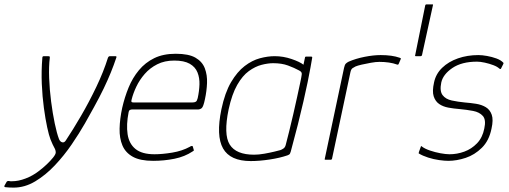

<svg xmlns="http://www.w3.org/2000/svg" viewBox="-116 -728 2318 875"><path d="M-54 127Q-64 127 -73.5 126.5Q-83 126 -92 125Q-99 123 -95 117L-86 101Q-83 96 -75 97Q-72 98 -68.5 98Q-65 98 -61 98Q-32 98 0.5 85.5Q33 73 59 53Q78 39 96 22Q114 5 126 -10Q138 -25 138 -33Q138 -44 131.5 -55Q125 -66 114 -93Q107 -111 99 -148Q91 -185 84 -236Q77 -287 74.5 -345.5Q72 -404 77 -465Q77 -472 84 -472H104Q106 -472 109 -471Q112 -470 111 -465Q106 -425 108 -372Q110 -319 117 -265Q124 -211 133.5 -165.5Q143 -120 153 -94Q158 -82 167.5 -79.5Q177 -77 184 -88Q216 -136 253 -199.5Q290 -263 323 -332Q356 -401 376 -465Q378 -469 380 -470.5Q382 -472 386 -472H410Q417 -472 414 -465Q403 -432 389 -397.5Q375 -363 356.5 -324.5Q338 -286 312 -239Q297 -211 271 -165.5Q245 -120 210.5 -69.5Q176 -19 134 25.5Q92 70 44.5 98.5Q-3 127 -54 127Z M441 -237Q452 -285 470 -329Q488 -373 517 -408Q546 -443 587 -463Q628 -483 685 -483Q744 -483 775 -465Q806 -447 817.5 -416.5Q829 -386 827.5 -349.5Q826 -313 818 -276Q811 -242 803.5 -235.5Q796 -229 785 -229H484Q483 -229 477.5 -227.5Q472 -226 470 -216Q459 -160 465.5 -116.5Q472 -73 501.5 -49Q531 -25 588 -25Q624 -25 669 -32.5Q714 -40 749 -59Q751 -61 756.5 -62.5Q762 -64 763 -59L767 -45Q768 -43 767 -41.5Q766 -40 762 -38Q726 -14 679 -4.5Q632 5 582 5Q523 5 489.5 -13.5Q456 -32 442 -65Q428 -98 429 -142Q430 -186 441 -237ZM785 -281Q792 -313 793 -343Q794 -373 784 -398Q774 -423 748.5 -437.5Q723 -452 678 -452Q634 -452 600.5 -435Q567 -418 543.5 -391Q520 -364 505.5 -333.5Q491 -303 484 -275Q482 -268 483 -264.5Q484 -261 493 -261Q560 -261 626.5 -261Q693 -261 760 -261Q771 -261 776.5 -264.5Q782 -268 785 -281Z M1027 6Q933 6 900.5 -51.5Q868 -109 893 -230Q909 -306 937 -353.5Q965 -401 999 -427Q1033 -453 1068.5 -462.5Q1104 -472 1136 -472Q1175 -472 1213 -459Q1251 -446 1267 -433L1274 -466Q1274 -468 1275.5 -469Q1277 -470 1278 -470H1303Q1307 -470 1307 -466Q1304 -449 1299 -420.5Q1294 -392 1286 -353.5Q1278 -315 1267 -266.5Q1256 -218 1241.5 -160.5Q1227 -103 1209 -37Q1208 -33 1205.5 -28Q1203 -23 1194 -20Q1159 -8 1112.5 -1Q1066 6 1027 6ZM1042 -23Q1063 -23 1088.5 -27.5Q1114 -32 1134.5 -37Q1155 -42 1162 -44Q1168 -46 1175.5 -51Q1183 -56 1186 -67Q1193 -93 1202 -130Q1211 -167 1220.5 -207.5Q1230 -248 1238 -285.5Q1246 -323 1252 -350.5Q1258 -378 1259 -388Q1260 -394 1257.5 -398.5Q1255 -403 1247 -407Q1225 -419 1196.5 -429.5Q1168 -440 1129 -440Q1105 -440 1076 -432.5Q1047 -425 1018 -404Q989 -383 965 -341Q941 -299 926 -230Q902 -115 931 -69Q960 -23 1042 -23Z M1619 -477Q1671 -477 1705 -465Q1707 -464 1709.5 -463Q1712 -462 1710 -458L1701 -437Q1700 -434 1697.5 -433.5Q1695 -433 1693 -434Q1677 -440 1656.5 -443Q1636 -446 1613 -446Q1597 -446 1574.5 -442Q1552 -438 1532.5 -433.5Q1513 -429 1504 -425Q1498 -422 1491 -417.5Q1484 -413 1481 -399L1397 -4Q1396 -2 1395 -1Q1394 0 1392 0H1367Q1365 0 1364 -1Q1363 -2 1364 -4L1452 -419Q1455 -433 1460 -438Q1465 -443 1473 -447Q1505 -461 1545.5 -469Q1586 -477 1619 -477Z M1778 -472Q1777 -472 1776 -473Q1775 -474 1776 -476L1822 -704Q1823 -706 1824 -707Q1825 -708 1827 -708H1855Q1857 -708 1857.5 -707Q1858 -706 1857 -704L1807 -476Q1806 -474 1804.5 -473Q1803 -472 1801 -472Z M1802 -60Q1802 -62 1804 -62Q1806 -62 1807 -60Q1820 -50 1843.5 -42Q1867 -34 1891.5 -29.5Q1916 -25 1933 -25Q1967 -25 2000 -37Q2033 -49 2058 -75Q2083 -101 2091 -142Q2100 -182 2084.5 -199.5Q2069 -217 2040 -222.5Q2011 -228 1978 -231Q1952 -233 1927.5 -237.5Q1903 -242 1885.5 -254Q1868 -266 1860.5 -289Q1853 -312 1862 -352Q1870 -391 1899 -419Q1928 -447 1971 -462Q2014 -477 2064 -477Q2081 -477 2103.5 -473Q2126 -469 2146.5 -461.5Q2167 -454 2178 -442Q2179 -441 2178.5 -440Q2178 -439 2178 -437L2167 -415Q2166 -412 2160 -415Q2151 -424 2132.5 -431Q2114 -438 2093.5 -442.5Q2073 -447 2058 -447Q1988 -447 1945.5 -418Q1903 -389 1895 -352Q1887 -313 1901 -294.5Q1915 -276 1943 -270Q1971 -264 2002 -261Q2028 -259 2053.5 -255Q2079 -251 2098 -239.5Q2117 -228 2125 -205Q2133 -182 2124 -142Q2113 -87 2080 -54.5Q2047 -22 2006 -8.5Q1965 5 1927 5Q1910 5 1885 1.5Q1860 -2 1835 -10Q1810 -18 1792 -29Q1792 -33 1793 -35Z"/></svg>

Font: Glory Thin
Style: Italic
Weight: 100
Italic angle: -12°
Designer: Robert Leuschke
Foundry: Robert Leuschke
Version: Version 1.011